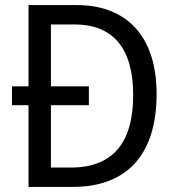

<svg xmlns="http://www.w3.org/2000/svg" viewBox="-20 -734 692 754"><path d="M282 -714H92V-395H27V-321H92V0H266C476 0 595 -124 595 -365C595 -593 476 -714 282 -714ZM273 -638C420 -638 503 -549 503 -361C503 -173 423 -76 258 -76H180V-321H329V-395H180V-638Z"/></svg>

Font: Noto Sans Lao SemiCondensed
Style: Regular
Weight: 400
Width: 4
Designer: Monotype Design Team
Foundry: Monotype Imaging Inc.
Version: Version 2.004